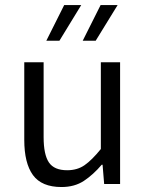

<svg xmlns="http://www.w3.org/2000/svg" viewBox="-20 -733 582 765"><path d="M225.1 12.2Q146 12.2 111.3 -35.4Q76.7 -83 76.7 -175.8V-484.9H153.8V-186.5Q153.8 -117.2 174.8 -85.9Q195.8 -54.7 247.6 -54.7Q288.1 -54.7 317.1 -75Q346.2 -95.2 381.8 -139.2V-484.9H458.5V0H395L388.7 -76.7H385.3Q351.6 -37.1 314.5 -12.5Q277.3 12.2 225.1 12.2ZM164.6 -570.8 235.8 -712.9H303.7L216.8 -570.8ZM309.6 -570.8 380.9 -712.9H448.7L361.3 -570.8Z"/></svg>

Font: Varta Light
Style: Regular
Weight: 400
Version: Version 1.004